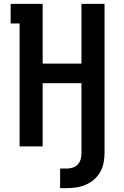

<svg xmlns="http://www.w3.org/2000/svg" viewBox="-20 -755 640 990"><path d="M290 215V114H326Q341 114 356 109Q371 104 381.5 92.5Q392 81 396 66Q400 51 400 35V-326H200V0H81V-634H35V-735H200V-427H400V-735H519V35Q519 60 514 85Q509 110 497 131.5Q485 153 465.5 170Q446 187 423.5 197Q401 207 376 211Q351 215 326 215Z"/></svg>

Font: Iosevka Book
Style: Bold
Weight: 700
Designer: Belleve Invis
Foundry: Belleve Invis
Version: Version 28.0.7; ttfautohint (v1.8.3)